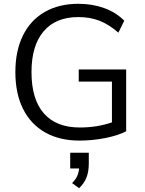

<svg xmlns="http://www.w3.org/2000/svg" viewBox="-20 -733 764 1012"><path d="M645 -367V-41Q603 -19 535.5 -5.5Q468 8 399 8Q294 8 218 -35Q142 -78 101.5 -159Q61 -240 61 -353Q61 -465 101 -546Q141 -627 216 -670Q291 -713 393 -713Q467 -713 529 -690.5Q591 -668 635 -624L604 -561Q553 -605 503.5 -624Q454 -643 393 -643Q274 -643 210 -568Q146 -493 146 -353Q146 -210 211 -135.5Q276 -61 401 -61Q492 -61 570 -88V-303H395V-367ZM448 72V130Q448 170 436.5 201Q425 232 397 259L360 232Q379 213 387 194.5Q395 176 397 155H350V72Z"/></svg>

Font: wassup Sans
Style: Regular
Weight: 400
Version: Version 2.001